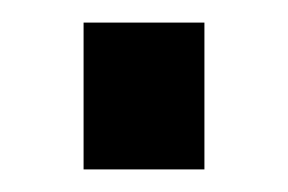

<svg xmlns="http://www.w3.org/2000/svg" viewBox="-20 -363 255 170"><path d="M54 -213V-343H161V-213Z"/></svg>

Font: Cabin Condensed
Style: Bold
Weight: 700
Width: 3
Designer: Pablo Impallari
Foundry: Pablo Impallari. http://www.impallari.com Igino Marini. http://www.ikern.com
Version: Version 3.001; ttfautohint (v1.8.3)